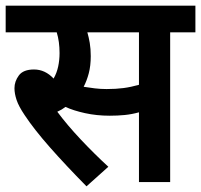

<svg xmlns="http://www.w3.org/2000/svg" viewBox="-20 -642 709 677"><path d="M580 -528V0H470V-246Q445 -239 420 -236.5Q395 -234 367 -234Q321 -234 280 -243Q239 -252 211 -265Q198 -255 182 -248Q217 -201 264.5 -150.5Q312 -100 362 -54L285 15Q212 -59 156 -122.5Q100 -186 67 -236Q46 -267 38.5 -289.5Q31 -312 31 -331Q31 -355 46.5 -376Q62 -397 100 -397Q139 -397 169 -365Q180 -384 185 -407Q190 -430 190 -455Q190 -475 187.5 -493.5Q185 -512 180 -528H0V-622H669V-528ZM356 -328Q389 -328 415.5 -331.5Q442 -335 470 -343V-528H288Q293 -511 296.5 -490.5Q300 -470 300 -444Q300 -410 293 -383.5Q286 -357 275 -336Q294 -333 314 -330.5Q334 -328 356 -328Z"/></svg>

Font: Noto Sans SemiCondensed SemiBold
Style: Regular
Weight: 600
Width: 4
Designer: Monotype Design Team
Foundry: Monotype Imaging Inc.
Version: Version 2.013; ttfautohint (v1.8.4.7-5d5b)